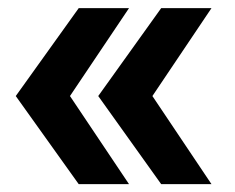

<svg xmlns="http://www.w3.org/2000/svg" viewBox="-20 -538 588 481"><path d="M177.2 -76.7H303.2L155.3 -297.4L303.2 -517.6H177.2L19.5 -297.4ZM226.1 -297.4 383.8 -76.7H509.8L361.8 -297.4L509.8 -517.6H383.8Z"/></svg>

Font: Faust Sans Bold
Style: Regular
Weight: 700
Designer: Andreas Faust
Version: Version 1.003;Glyphs 3.1.2 (3151)